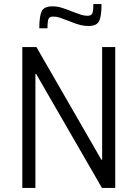

<svg xmlns="http://www.w3.org/2000/svg" viewBox="-20 -918 672 938"><path d="M89 0V-688H158L475 -138H479V-688H543V0H478L157 -556H153V0ZM236 -887Q259 -887 280.5 -880.5Q302 -874 334 -861Q363 -850 377.5 -845.5Q392 -841 408 -841Q426 -841 431 -852.5Q436 -864 436 -898H476Q476 -838 464 -814.5Q452 -791 412 -791Q391 -791 372 -796Q353 -801 336.5 -807.5Q320 -814 315 -816Q287 -827 271.5 -832Q256 -837 240 -837Q222 -837 217 -825.5Q212 -814 212 -780H172Q172 -840 184 -863.5Q196 -887 236 -887Z"/></svg>

Font: Saira Semi Condensed Light
Style: Regular
Weight: 300
Width: 4
Designer: Hector Gatti with collaboration of the Omnibus-Type team
Foundry: Omnibus-Type
Version: Version 1.001; ttfautohint (v1.8)